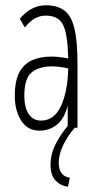

<svg xmlns="http://www.w3.org/2000/svg" viewBox="-20 -483 353 726"><path d="M130 11Q84 11 60 -27Q36 -65 36 -120Q36 -179 54 -211Q72 -243 103 -256Q134 -269 173 -269Q203 -269 238 -262Q236 -354 218.5 -389Q201 -424 152 -424Q109 -424 74 -379L55 -412Q97 -463 154 -463Q196 -463 222.5 -444Q249 -425 261 -377Q273 -329 273 -243V0H236V-84Q223 -33 194.5 -11Q166 11 130 11ZM72 -121Q72 -77 88.5 -52Q105 -27 135 -27Q185 -27 210.5 -82Q236 -137 238 -224Q223 -228 206.5 -230Q190 -232 176 -232Q128 -232 100 -209.5Q72 -187 72 -121ZM244 189 237 223Q210 220 190.5 200Q171 180 171 140Q171 100 190.5 61.5Q210 23 242 -14L263 0Q236 30 219 66Q202 102 202 132Q202 183 244 189Z"/></svg>

Font: Inconsolata ExtraCondensed Light
Style: Regular
Weight: 300
Width: 2
Monospace: yes
Designer: Raph Levien, Cyreal, Brenton Simpson
Foundry: Raph Levien, Cyreal, Google
Version: Version 3.100; ttfautohint (v1.8.4.7-5d5b)